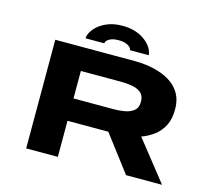

<svg xmlns="http://www.w3.org/2000/svg" viewBox="-121 -1044 1342 1195"><g transform="rotate(15 550.0 -446.0)"><path d="M143.5 0V-700H659.5Q690.5 -700 731.8 -695Q773 -690 815.8 -676.2Q858.5 -662.5 894.8 -637.5Q931 -612.5 953.5 -572.5Q976 -532.5 976 -474.5Q976 -411 953.5 -368Q931 -325 894.5 -298.2Q858 -271.5 816 -256.5L1019 0H787L610.5 -232.5H347.5V0ZM347.5 -376.5H607Q640.5 -376.5 675.5 -382.2Q710.5 -388 734.5 -407Q758.5 -426 758.5 -464.5Q758.5 -503.5 735.8 -522.5Q713 -541.5 678.2 -547.5Q643.5 -553.5 608 -553.5H347.5ZM527 -892.5Q579 -892.5 617 -878.2Q655 -864 680.2 -842.5Q705.5 -821 717.8 -798Q730 -775 730 -757.5H609Q609 -773.5 586.2 -786.5Q563.5 -799.5 526 -799.5Q488.5 -799.5 466.2 -786.5Q444 -773.5 444 -757.5H323Q323 -775 335.5 -798Q348 -821 373.5 -842.5Q399 -864 437.2 -878.2Q475.5 -892.5 527 -892.5Z"/></g></svg>

Font: Trispace Expanded ExtraBold
Style: Regular
Weight: 800
Width: 7
Designer: Tyler Finck
Foundry: Etcetera Type Company
Version: Version 1.210; ttfautohint (v1.8.3)